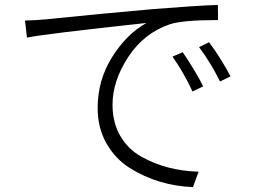

<svg xmlns="http://www.w3.org/2000/svg" viewBox="-20 -716 1017 769"><path d="M80.1 -633.8Q128.9 -634.8 165 -638.7Q392.6 -662.1 594.7 -679.7Q766.6 -693.4 852.5 -696.3L853.5 -635.7Q712.9 -635.7 661.1 -619.1Q556.6 -584 493.7 -487.8Q430.7 -391.6 430.7 -296.9Q430.7 -224.6 461.9 -171.4Q493.2 -118.2 545.4 -88.9Q597.7 -59.6 654.8 -44.9Q711.9 -30.3 775.4 -28.3L752.9 33.2Q685.5 31.2 620.6 11.7Q555.7 -7.8 498.5 -43.9Q441.4 -80.1 406.2 -142.1Q371.1 -204.1 371.1 -283.2Q371.1 -394.5 428.7 -486.8Q486.3 -579.1 566.4 -624Q159.2 -580.1 87.9 -565.4ZM670.9 -489.3 711.9 -506.8Q761.7 -433.6 793.9 -370.1L751 -349.6Q716.8 -423.8 670.9 -489.3ZM777.3 -527.3 817.4 -546.9Q865.2 -482.4 903.3 -410.2L861.3 -389.6Q824.2 -464.8 777.3 -527.3Z"/></svg>

Font: Min Sans Light
Style: Regular
Weight: 300
Designer: Jinseong-Kim, NotoSansCJK, Nunito
Foundry: Jinseong-Kim
Version: Version 1.400;Glyphs 3.1.2 (3151)